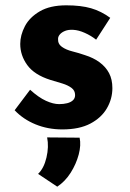

<svg xmlns="http://www.w3.org/2000/svg" viewBox="-20 -477 487 721"><path d="M214 9Q160 9 113.5 -10Q67 -29 35 -63L93 -140Q125 -111 152.5 -98.5Q180 -86 202 -86Q219 -86 232.5 -89.5Q246 -93 254 -100.5Q262 -108 262 -120Q262 -137 248.5 -147Q235 -157 214 -163.5Q193 -170 169 -177Q109 -196 82.5 -232.5Q56 -269 56 -312Q56 -345 73.5 -378.5Q91 -412 129.5 -434.5Q168 -457 229 -457Q284 -457 322 -446Q360 -435 394 -410L341 -328Q322 -343 298.5 -353.5Q275 -364 255 -365Q237 -366 224.5 -361Q212 -356 205 -348Q198 -340 198 -331Q197 -312 212.5 -301Q228 -290 252 -284Q276 -278 299 -270Q331 -260 354 -243Q377 -226 389.5 -202.5Q402 -179 402 -146Q402 -106 381.5 -70.5Q361 -35 319.5 -13Q278 9 214 9ZM195 224 123 176Q145 155 154.5 114.5Q164 74 157 39L279 40Q285 68 275.5 103.5Q266 139 245.5 171.5Q225 204 195 224Z"/></svg>

Font: Josefin Sans Thin
Style: Bold
Weight: 700
Version: Version 2.000